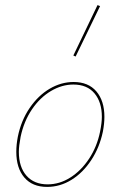

<svg xmlns="http://www.w3.org/2000/svg" viewBox="-20 -731 474 754"><path d="M268 -513 363 -711 373 -707 277 -509ZM44 -135Q44 -163 50 -194Q63 -258 96.5 -307Q130 -356 175 -382.5Q220 -409 269 -409Q327 -409 358.5 -372Q390 -335 390 -272Q390 -246 384 -214Q371 -152 338.5 -102.5Q306 -53 261 -25Q216 3 165 3Q107 3 75.5 -34Q44 -71 44 -135ZM373 -214Q380 -249 380 -272Q380 -330 351 -364.5Q322 -399 268 -399Q223 -399 180 -373.5Q137 -348 105.5 -301.5Q74 -255 61 -194Q54 -157 54 -135Q54 -75 84 -41Q114 -7 167 -7Q214 -7 256.5 -34Q299 -61 330 -108Q361 -155 373 -214Z"/></svg>

Font: Ysabeau Infant Hairline
Style: Italic
Weight: 100
Italic angle: -12°
Designer: Christian Thalmann (Catharsis Fonts)
Version: Version 0.003